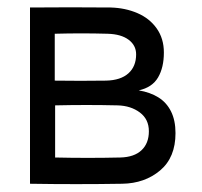

<svg xmlns="http://www.w3.org/2000/svg" viewBox="-20 -490 540 512"><path d="M263 -275Q302 -276 322.5 -294.5Q343 -313 343 -345Q343 -369 323 -384Q303 -399 267 -400Q197 -402 126 -400V-275Q195 -274 263 -275ZM301 -70Q338 -71 357.5 -89.5Q377 -108 377 -140Q377 -172 353 -190Q329 -208 294 -209Q211 -211 127 -209V-70Q214 -68 301 -70ZM275 -470Q314 -469 346.5 -455Q379 -441 398 -414Q417 -387 417 -350Q417 -310 401.5 -283.5Q386 -257 350 -249Q380 -244 402 -230.5Q424 -217 436 -193Q448 -169 448 -135Q448 -70 407 -35.5Q366 -1 306 0Q183 2 60 0V-470Q168 -471 275 -470Z"/></svg>

Font: Kreadon
Style: Regular
Weight: 400
Designer: kohakuno
Foundry: StudioGnu
Version: Version 1.000;Glyphs 3.1.2 (3151)